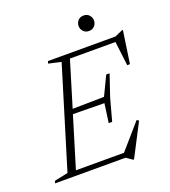

<svg xmlns="http://www.w3.org/2000/svg" viewBox="-177 -958 973 1096"><g transform="rotate(-20 309.0 -410.0)"><path d="M442 25.5 405.5 0H-23L-19 -14L64 -31.5L249.5 -639L173.5 -656L177.5 -670H588L634.5 -690.5H640.5L611.5 -493.5L595 -493L577 -640.5H300.5L217 -365.5L408.5 -368.5L464 -484H484.5L439.5 -351L403.5 -218.5H382.5L398.5 -334L208 -336.5L114.5 -29.5H406.5L538 -180.5L550.5 -173L447.5 25.5ZM457.5 -751Q436 -751 423.2 -765Q410.5 -779 410.5 -798Q410.5 -817 423.2 -831Q436 -845 457.5 -845Q478.5 -845 491.2 -831Q504 -817 504 -798Q504 -779 491.2 -765Q478.5 -751 457.5 -751Z"/></g></svg>

Font: Newsreader 16pt Light
Style: Italic
Weight: 300
Italic angle: -17°
Designer: Hugues Gentile
Foundry: Production Type
Version: Version 1.003; ttfautohint (v1.8.3)